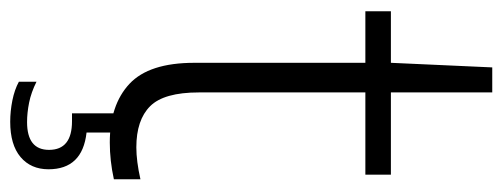

<svg xmlns="http://www.w3.org/2000/svg" viewBox="-324 -456 984 376"><g transform="rotate(90 168.0 -268.0)"><path d="M259 9Q185.5 9 144.2 -29.5Q103 -68 103 -156.5V-491.5H2V-541.5H103L112 -740H161V-541.5H322V-491.5H161V-165.5Q161 -97 188 -70Q215 -43 268.5 -43Q295.5 -43 331 -51V1Q294.5 9 259 9ZM218.5 204Q198 204 176.8 199.8Q155.5 195.5 140 187V152.5Q161 163 181 167Q201 171 219 171Q273.5 171 273.5 128Q273.5 83 217.5 83H202V-10H239.5V54.5Q311.5 62.5 311.5 129Q311.5 163.5 287.5 183.8Q263.5 204 218.5 204Z"/></g></svg>

Font: Encode Sans SmCnd Lt
Style: Regular
Weight: 300
Width: 4
Designer: Multiple Designers
Foundry: Impallari Type
Version: Version 3.002; ttfautohint (v1.8.3) -l 8 -r 50 -G 200 -x 14 